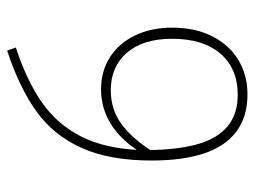

<svg xmlns="http://www.w3.org/2000/svg" viewBox="-110 -604 731 552"><g transform="rotate(90 256.0 -328.5)"><path d="M420 -369Q385 -312 339 -282.5Q293 -253 237 -253Q186 -253 146 -278Q106 -303 83 -349.5Q60 -396 60 -458Q60 -523 84.5 -572Q109 -621 152.5 -647.5Q196 -674 252 -674Q317 -674 359.5 -641.5Q402 -609 422 -548Q442 -487 442 -399Q442 -277 405.5 -196.5Q369 -116 300.5 -67Q232 -18 126 17L117 -8Q212 -39 275 -83Q338 -127 373 -196Q408 -265 412 -367V-390Q411 -474 395 -530.5Q379 -587 344 -616.5Q309 -646 253 -646Q178 -646 135 -596.5Q92 -547 92 -457Q92 -374 132 -327.5Q172 -281 240 -281Q294 -281 335.5 -310.5Q377 -340 416 -401Z"/></g></svg>

Font: Firava
Style: Regular
Weight: 400
Designer: Carrois Corporate & Edenspiekermann AG
Foundry: Greg Finn Gibson
Version: Version 5.000